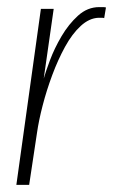

<svg xmlns="http://www.w3.org/2000/svg" viewBox="-20 -520 318 540"><path d="M26 0 95 -495H131L103 -299Q108 -317 120.5 -350.5Q133 -384 153 -418Q173 -452 199.5 -476Q226 -500 259 -500Q263 -500 269 -500Q275 -500 278 -499L273 -469Q271 -470 266.5 -470Q262 -470 257 -470Q231 -469 207 -447Q183 -425 163 -388.5Q143 -352 127 -309Q111 -266 100 -223.5Q89 -181 84 -146L62 0Z"/></svg>

Font: Alumni Sans Thin ExtraLight
Style: Italic
Weight: 250
Italic angle: -8°
Version: Version 1.016